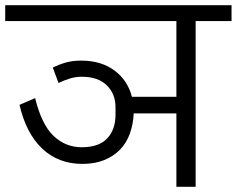

<svg xmlns="http://www.w3.org/2000/svg" viewBox="-40 -718 910 738"><path d="M277 -88Q184 -88 122 -147Q60 -206 35 -315L95 -341Q120 -239 166 -195.5Q212 -152 274 -152Q340 -152 372 -186Q404 -220 404 -277V-306Q404 -357 370.5 -390Q337 -423 274 -423Q251 -423 229.5 -416.5Q208 -410 185 -399L163 -458Q184 -469 210.5 -477Q237 -485 272 -485Q349 -485 400 -447Q451 -409 467 -346H638V-637H-20V-698H850V-637H712V0H638V-282H474Q472 -240 459 -204Q446 -168 421 -142.5Q396 -117 360 -102.5Q324 -88 277 -88Z"/></svg>

Font: IBM Plex Sans Devanagari
Style: Regular
Weight: 400
Designer: Mike Abbink, Paul van der Laan, Pieter van Rosmalen, Erin McLaughlin
Foundry: Bold Monday
Version: Version 1.1